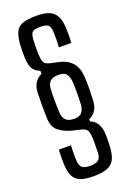

<svg xmlns="http://www.w3.org/2000/svg" viewBox="-186 -866 774 1138"><g transform="rotate(-20 200.5 -297.0)"><path d="M197.4 207.6Q145.7 207.6 115.2 196Q84.8 184.4 71.2 157.3Q57.5 130.2 55.3 82.6Q54.8 68.4 54.6 52Q54.4 35.7 54.9 19.2Q55.4 2.7 56.3 -11.1H132.7Q131.7 9.7 131.3 23.4Q130.9 37.2 131 51.4Q131 65.6 131.9 86.2Q133.4 117.5 148.6 130.2Q163.7 142.9 197.4 142.9Q234.9 142.9 250.9 130Q266.8 117.1 267.6 82.6Q268.4 60.5 268.6 40.3Q268.8 20.2 268.4 -1.1Q267.6 -35.2 259.6 -53.3Q251.5 -71.4 221.9 -77.5L175.5 -88.7Q124.2 -100.7 89.8 -126.8Q55.4 -152.9 53.7 -209.8Q52.4 -247.3 52.4 -287.5Q52.4 -327.7 53.7 -369.5Q54.8 -408.5 71.5 -432.9Q88.1 -457.3 113.2 -468.9V-487.5Q84.7 -498.4 70.1 -519.6Q55.5 -540.8 52.9 -587.8Q52.2 -609.3 52.4 -632.5Q52.6 -655.6 54.1 -679Q58.2 -727.6 71.7 -754.3Q85.1 -781 115.8 -791.7Q146.6 -802.4 202 -802.4Q278.8 -802.4 310 -771.8Q341.2 -741.3 342.9 -670.9Q343.5 -652.7 343.8 -629.1Q344 -605.6 341.9 -580.4H263.8Q265.5 -596.3 265.8 -615.2Q266 -634.1 265.8 -651.3Q265.5 -668.6 265 -678.4Q263.5 -713.1 249.1 -723Q234.8 -732.8 202 -732.8Q164.7 -732.8 152.4 -722.6Q140 -712.4 137.4 -679.7Q136.4 -660.6 135.7 -633.1Q134.9 -605.6 135.6 -586.8Q137.4 -552.9 144.4 -534.8Q151.4 -516.8 183.6 -510L236.1 -498.6Q286.3 -487.6 315.1 -455.1Q343.8 -422.7 347.3 -367.3Q350 -322.4 349.4 -288.2Q348.8 -254.1 346.5 -210.6Q344.3 -176.8 329.6 -153.8Q314.9 -130.8 287.3 -119.6V-105Q317.9 -92.8 332.8 -65.6Q347.6 -38.3 348.3 1.5Q348.5 19.5 348.2 42.2Q347.9 64.9 346.5 82Q343.2 128.9 328.8 156.2Q314.4 183.6 282.7 195.6Q251.1 207.6 197.4 207.6ZM204.2 -151.8Q241.3 -151.8 254.6 -170Q267.8 -188.2 270.1 -211.4Q271.6 -233.5 272.3 -262.6Q273.1 -291.7 272.5 -320.5Q271.9 -349.3 269.9 -369.7Q267.7 -392.4 254.9 -410.5Q242.1 -428.6 204.2 -428.6Q167 -428.6 151.4 -411.3Q135.8 -394 134.5 -370.5Q132.3 -332.9 132.6 -290.7Q132.9 -248.5 134.8 -211.4Q137.2 -186.2 152.3 -169Q167.4 -151.8 204.2 -151.8Z"/></g></svg>

Font: Big Shoulders Thin
Style: Regular
Weight: 100
Version: Version 2.002